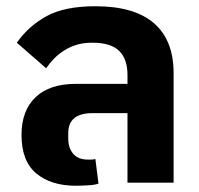

<svg xmlns="http://www.w3.org/2000/svg" viewBox="-20 -586 640 616"><path d="M224 10Q144 10 96.5 -29.5Q49 -69 49 -153Q49 -231 94 -274Q139 -317 224 -317H389V-346Q389 -396 362.5 -422.5Q336 -449 276 -449Q247 -449 225 -442Q203 -435 185 -423.5Q167 -412 153 -397.5Q139 -383 128 -367L34 -449Q72 -503 130 -534.5Q188 -566 286 -566Q411 -566 474 -511.5Q537 -457 537 -351V0H389V-223H277Q199 -223 199 -159V-142Q199 -111 215 -92.5Q231 -74 262 -74Q268 -74 274 -74Q280 -74 286 -76L296 3Q291 5 282.5 6.5Q274 8 263.5 8.5Q253 9 242.5 9.5Q232 10 224 10Z"/></svg>

Font: IBM-Poppins
Style: Poppins-Bold
Weight: 700
Designer: Mike Abbink, Paul van der Laan, Pieter van Rosmalen, Ben Mitchell, Mark Frömberg
Foundry: Bold Monday
Version: Version 1.1